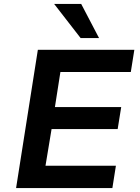

<svg xmlns="http://www.w3.org/2000/svg" viewBox="-20 -959 715 979"><path d="M62 0 173 -705H665L647 -592H288L260 -413H598L580 -301H243L212 -114H571L553 0ZM391 -765 256 -939H394L485 -765Z"/></svg>

Font: Nunito Sans 6pt
Style: Bold Italic
Weight: 700
Italic angle: -9°
Version: Version 3.101;gftools[0.9.27]